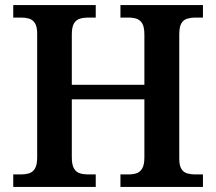

<svg xmlns="http://www.w3.org/2000/svg" viewBox="-20 -734 849 754"><path d="M32 0V-49H63Q80 -49 94.5 -53.5Q109 -58 117.5 -72.5Q126 -87 126 -116V-602Q126 -630 117 -643.5Q108 -657 94 -661Q80 -665 63 -665H32V-714H356V-665H325Q308 -665 293.5 -660.5Q279 -656 270.5 -642Q262 -628 262 -598V-401H547V-598Q547 -628 538.5 -642Q530 -656 516 -660.5Q502 -665 484 -665H453V-714H777V-665H746Q730 -665 715 -660.5Q700 -656 692 -642Q684 -628 684 -598V-111Q684 -84 692.5 -70.5Q701 -57 715.5 -53Q730 -49 746 -49H777V0H453V-49H484Q502 -49 516 -53.5Q530 -58 538.5 -72.5Q547 -87 547 -116V-344H262V-116Q262 -87 270.5 -72.5Q279 -58 293.5 -53.5Q308 -49 325 -49H356V0Z"/></svg>

Font: Noto Serif Bengali SemiBold
Style: Regular
Weight: 600
Version: Version 2.003